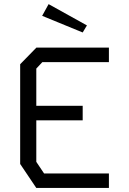

<svg xmlns="http://www.w3.org/2000/svg" viewBox="-20 -932 640 952"><path d="M160.5 -696 80 -613.5V-119L160 0H520V-72H198.5L160 -129.5V-335.5H390V-407.5H160V-592L190 -624H520V-696ZM221 -911.5 189 -853.5 390 -771 411 -806Z"/></svg>

Font: Kode
Style: Regular
Weight: 400
Monospace: yes
Designer: Isa Ozler
Foundry: Kadena LLC
Version: Version 1.000;gftools[0.9.28]